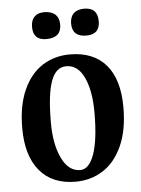

<svg xmlns="http://www.w3.org/2000/svg" viewBox="-50 -699 555 754"><g transform="rotate(-5 227.5 -322.0)"><path d="M430 -260Q430 -170 402 -108Q374 -46 326 -15.5Q278 15 218 15Q126 15 76.5 -44.5Q27 -104 27 -212Q27 -302 55 -363.5Q83 -425 130.5 -455Q178 -485 238 -485Q331 -485 380.5 -427.5Q430 -370 430 -260ZM141 -224Q141 -139 167.5 -84Q194 -29 240 -29Q275 -29 295 -85.5Q315 -142 315 -250Q315 -335 290.5 -387.5Q266 -440 220 -440Q179 -440 160 -387.5Q141 -335 141 -224ZM211 -605Q211 -553 152 -553Q100 -553 100 -605Q100 -631 113.5 -645Q127 -659 152 -659Q181 -659 196 -645Q211 -631 211 -605ZM363 -605Q363 -553 310 -553Q254 -553 254 -605Q254 -631 268.5 -645Q283 -659 310 -659Q363 -659 363 -605Z"/></g></svg>

Font: Gupter
Style: Bold
Weight: 700
Designer: Octavio Pardo
Version: Version 1.000